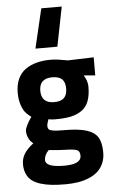

<svg xmlns="http://www.w3.org/2000/svg" viewBox="-66 -860 671 1133"><g transform="rotate(-5 269.0 -293.5)"><path d="M275.9 230Q230 230 194.6 226.3Q159.2 222.7 128.4 213.1Q97.7 203.6 77.6 188.2Q57.6 172.9 46.4 148.2Q35.2 123.5 35.2 90.8Q35.2 57.1 52 29.5Q68.8 2 106.9 -27.8Q90.3 -39.1 80.1 -60.1Q69.8 -81.1 69.8 -104Q69.8 -115.2 79.6 -135.3Q89.4 -155.3 99.1 -169.9L108.9 -184.1Q88.9 -198.2 75.2 -214.4Q61.5 -230.5 51.3 -261.2Q41 -292 41 -333Q41 -379.9 57.1 -414.8Q73.2 -449.7 102.3 -470Q131.3 -490.2 168.5 -500Q205.6 -509.8 251 -509.8Q270.5 -509.8 295.7 -506.6Q320.8 -503.4 336.4 -500L352.1 -497.1L505.9 -502V-395L438 -400.9Q460 -365.2 460 -333Q460 -281.2 446.8 -246.6Q433.6 -211.9 405.5 -192.4Q377.4 -172.9 340.3 -165Q303.2 -157.2 249 -157.2Q225.6 -157.2 208 -161.1Q198.2 -135.3 198.2 -122.1Q198.2 -108.4 204.8 -101.8Q211.4 -95.2 231.7 -92Q252 -88.9 294.9 -88.9Q380.4 -88.9 427.5 -74Q474.6 -59.1 493.9 -27.3Q513.2 4.4 513.2 62Q513.2 97.7 500.7 126.2Q488.3 154.8 466.8 174.1Q445.3 193.4 415 206.1Q384.8 218.8 350.1 224.4Q315.4 230 275.9 230ZM284.2 26.9Q272 26.9 249.3 25.1Q226.6 23.4 210 21.5L193.8 20Q167 46.9 167 77.1Q167 120.1 276.9 120.1Q377.9 120.1 377.9 69.8Q377.9 42.5 360.1 35.2Q342.3 27.8 284.2 26.9ZM251 -258.8Q291 -258.8 309.6 -277.3Q328.1 -295.9 328.1 -333Q328.1 -369.6 310.1 -387.7Q292 -405.8 252 -405.8Q174.8 -405.8 174.8 -333Q174.8 -258.8 251 -258.8ZM344.2 -816.9 297.9 -583H168L223.1 -816.9Z"/></g></svg>

Font: TitilliumText25L
Style: 999 wt
Weight: 900
Designer: Accademia di Belle Arti di Urbino and others
Foundry: Accademia di Belle Arti di Urbino and others.
Version: Version 25.000